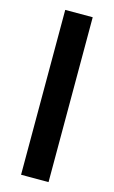

<svg xmlns="http://www.w3.org/2000/svg" viewBox="-113 -765 481 810"><g transform="rotate(15 127.0 -360.0)"><path d="M67 0V-720H187V0Z"/></g></svg>

Font: AWOL-DM SemiBold
Style: Regular
Weight: 600
Designer: Colophon Foundry, Jonny Pinhorn, Mikhail Sharanda
Foundry: Colophon Foundry
Version: Version 1.000;Glyphs 3.2.3 (3260)